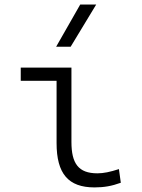

<svg xmlns="http://www.w3.org/2000/svg" viewBox="-20 -815 626 845"><path d="M396 9.8C437.5 9.8 471.7 3.9 511.7 -10.7L503.4 -70.8C464.4 -58.1 435.5 -52.2 408.7 -52.2C325.2 -52.2 294.4 -95.2 294.4 -190.4V-517.6H71.3V-459.5H229V-185.5C229 -50.8 280.3 9.8 396 9.8ZM227.1 -609.4H291L403.3 -794.9H333Z"/></svg>

Font: Cascadia Code PL Light
Style: Regular
Weight: 300
Monospace: yes
Designer: Aaron Bell
Foundry: Saja Typeworks
Version: Version 2404.023